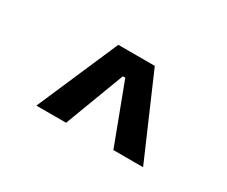

<svg xmlns="http://www.w3.org/2000/svg" viewBox="-61 -847 709 601"><g transform="rotate(30 293.0 -546.5)"><path d="M100.1 -400.4 227.1 -693.4H358.9L485.8 -400.4H378.4L297.4 -615.2H288.6L207.5 -400.4Z"/></g></svg>

Font: Cascadia Code
Style: Regular
Weight: 400
Designer: Aaron Bell
Foundry: Saja Typeworks
Version: Version 2404.023